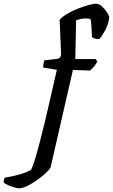

<svg xmlns="http://www.w3.org/2000/svg" viewBox="-192 -820 612 1040"><path d="M-88 200Q-97 200 -114.5 195Q-132 190 -149 182.5Q-166 175 -172 168Q-172 149 -165 142Q-132 137 -92 126.5Q-52 116 -24 100Q-14 81 -1 38Q12 -5 26 -60Q40 -115 53 -168Q70 -241 85 -306Q100 -371 116 -442L42 -454Q42 -467 44 -477.5Q46 -488 48 -493L117 -501Q128 -503 132 -507.5Q136 -512 139 -524L131 -713Q146 -730 173.5 -746Q201 -762 232 -774Q263 -786 289 -793Q315 -800 327 -800Q344 -800 360.5 -785Q377 -770 388 -752.5Q399 -735 400 -726Q395 -689 379 -658.5Q363 -628 346 -608Q330 -608 320 -611.5Q310 -615 306 -619Q306 -626 305 -645.5Q304 -665 302.5 -685.5Q301 -706 298 -717Q287 -720 271 -720Q258 -720 245 -717Q232 -714 220 -710L216 -500H326L335 -487Q328 -472 316 -458Q304 -444 295 -438L203 -441L82 87Q76 99 56 117.5Q36 136 9.5 155Q-17 174 -43.5 187Q-70 200 -88 200Z"/></svg>

Font: Texturina 72pt 72pt SemiBold
Style: Italic
Weight: 600
Italic angle: -11°
Designer: Guillermo Torres Carreño
Foundry: Omnibus-Type
Version: Version 1.002; ttfautohint (v1.8.3)